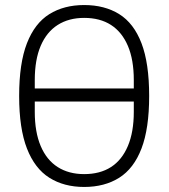

<svg xmlns="http://www.w3.org/2000/svg" viewBox="-20 -730 669 762"><path d="M314 12Q234 12 176 -24.5Q118 -61 87 -140.5Q56 -220 56 -349Q56 -479 87 -558.5Q118 -638 176 -674Q234 -710 314 -710Q395 -710 453 -674Q511 -638 541.5 -558.5Q572 -479 572 -349Q572 -220 541.5 -140.5Q511 -61 453 -24.5Q395 12 314 12ZM314 -39Q377 -39 420.5 -67Q464 -95 487.5 -150.5Q511 -206 511 -286V-345L535 -327H95L118 -345V-286Q118 -206 141.5 -150.5Q165 -95 209 -67Q253 -39 314 -39ZM314 -659Q253 -659 209 -631Q165 -603 141.5 -548Q118 -493 118 -412V-367L96 -379H535L511 -360V-412Q511 -493 487.5 -548Q464 -603 420.5 -631Q377 -659 314 -659Z"/></svg>

Font: IBM Plex Sans Condensed Light
Style: Regular
Weight: 300
Width: 3
Designer: Mike Abbink, Paul van der Laan, Pieter van Rosmalen
Foundry: Bold Monday
Version: Version 3.201